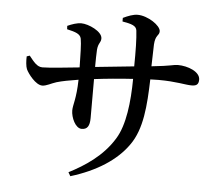

<svg xmlns="http://www.w3.org/2000/svg" viewBox="-56 -846 1112 962"><g transform="rotate(5 500.0 -364.5)"><path d="M62 -526C61 -504 63 -476 69 -462C79 -440 119 -387 152 -387C173 -387 196 -402 222 -410C249 -418 286 -425 331 -432C329 -335 313 -305 313 -276C313 -241 336 -188 368 -188C396 -188 408 -206 408 -246V-442C464 -449 536 -456 603 -460C602 -344 589 -227 545 -156C489 -64 401 -7 321 34L332 53C461 14 561 -50 618 -132C677 -214 685 -333 689 -465L730 -466C820 -466 866 -453 897 -453C920 -453 933 -459 933 -485C933 -525 871 -549 820 -549C799 -549 788 -541 689 -531L692 -641C695 -691 715 -686 715 -709C715 -738 649 -782 598 -782C576 -782 550 -772 525 -760V-742C571 -734 595 -727 598 -703C603 -661 604 -603 603 -523L408 -503C408 -537 409 -572 410 -590C413 -625 427 -626 427 -648C427 -683 357 -715 320 -715C299 -715 273 -706 251 -696L252 -679C297 -669 319 -661 324 -638C329 -614 330 -551 331 -494C271 -488 181 -478 145 -478C118 -478 101 -501 77 -531Z"/></g></svg>

Font: Noto Serif HK SemiBold
Style: Regular
Weight: 600
Designer: Ryoko NISHIZUKA 西塚涼子 (kana & ideographs); Frank Grießhammer (Latin, Greek & Cyrillic); Wenlong ZHANG 张文龙 (bopomofo); San
Foundry: Adobe
Version: Version 2.001;hotconv 1.1.0;makeotfexe 2.6.0